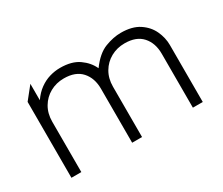

<svg xmlns="http://www.w3.org/2000/svg" viewBox="-91 -721 1092 942"><g transform="rotate(-30 454.5 -250.0)"><path d="M85 0V-430L141 -500V-407Q163 -439 189.8 -458.2Q216.5 -477.5 246 -486.2Q275.5 -495 306 -495Q371.5 -495 411.2 -467Q451 -439 469 -399Q512.5 -458.5 560 -476.8Q607.5 -495 650 -495Q713.5 -495 753 -469Q792.5 -443 810.8 -403.2Q829 -363.5 829 -323V0H773V-306Q773 -366 739.5 -403.5Q706 -441 640 -441Q597 -441 561.8 -421.5Q526.5 -402 505.8 -366.8Q485 -331.5 485 -285V0H429V-306Q429 -366 395.5 -403.5Q362 -441 296 -441Q253 -441 217.8 -421.5Q182.5 -402 161.8 -366.8Q141 -331.5 141 -285V0Z"/></g></svg>

Font: Geologica-Sharp
Style: Regular
Weight: 100
Designer: Sindre Bremnes, Frode Helland
Foundry: Monokrom Skriftforlag AS
Version: Version 1.010;gftools[0.9.28]